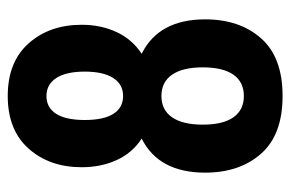

<svg xmlns="http://www.w3.org/2000/svg" viewBox="-147 -591 750 496"><g transform="rotate(-90 228.0 -343.0)"><path d="M228 12Q128 12 79 -43.5Q30 -99 30 -188Q30 -308 118 -352Q81 -376 62.5 -416.5Q44 -457 44 -507Q44 -590 92 -644Q140 -698 228 -698Q316 -698 364 -644Q412 -590 412 -507Q412 -457 393 -416.5Q374 -376 337 -352Q426 -308 426 -188Q426 -99 377 -43.5Q328 12 228 12ZM228 -88Q264 -88 283 -115Q302 -142 302 -194Q302 -246 283 -273.5Q264 -301 228 -301Q192 -301 173 -273.5Q154 -246 154 -194Q154 -142 173 -115Q192 -88 228 -88ZM228 -400Q258 -400 274.5 -425.5Q291 -451 291 -499Q291 -547 274.5 -572.5Q258 -598 228 -598Q198 -598 182 -573Q166 -548 166 -499Q166 -450 182 -425Q198 -400 228 -400Z"/></g></svg>

Font: AXENEO7
Style: Regular
Weight: 400
Designer: Hector Gatti, Simon Guibord
Foundry: Omnibus-Type, Jean-Christophe Thérien
Version: Version 1.000